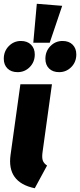

<svg xmlns="http://www.w3.org/2000/svg" viewBox="-40 -979 424 1016"><path d="M154.8 -959 289.1 -948.2 223.1 -752.9H136.2ZM70.8 -762.2Q104.5 -762.2 124.3 -742.4Q144 -722.7 144 -690.9Q144 -650.9 117.4 -624Q90.8 -597.2 53.2 -597.2Q19 -597.2 -0.5 -616.7Q-20 -636.2 -20 -668Q-20 -708 6.6 -735.1Q33.2 -762.2 70.8 -762.2ZM291 -762.2Q324.7 -762.2 344.2 -742.7Q363.8 -723.1 363.8 -690.9Q363.8 -650.9 337.2 -624Q310.5 -597.2 272.9 -597.2Q239.3 -597.2 219.7 -616.5Q200.2 -635.7 200.2 -668Q200.2 -708 226.8 -735.1Q253.4 -762.2 291 -762.2ZM234.9 -533.2 185.1 -173.8Q181.2 -145.5 186.3 -130.1Q191.4 -114.7 209 -103L144 17.1Q-5.4 -13.7 16.1 -161.1L67.9 -533.2Z"/></svg>

Font: Fira Sans Compressed ExtraBold
Style: Italic
Weight: 800
Width: 3
Italic angle: -8°
Designer: Carrois Corporate & Edenspiekermann AG
Foundry: Carrois Corporate GbR & Edenspiekermann AG
Version: Version 4.203;PS 004.203;hotconv 1.0.88;makeotf.lib2.5.64775